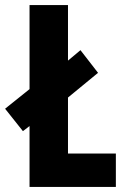

<svg xmlns="http://www.w3.org/2000/svg" viewBox="-40 -734 492 754"><path d="M76 0V-239L50 -219L-20 -307L76 -384V-714H227V-496L276 -537L345 -448L227 -351V-131H415V0Z"/></svg>

Font: Noto Sans Gujarati ExtraCondensed ExtraBold
Style: Regular
Weight: 800
Width: 2
Designer: Jelle Bosma - Monotype Design Team, Universal Thirst
Foundry: Monotype Imaging Inc.
Version: Version 2.106; ttfautohint (v1.8.4.7-5d5b)